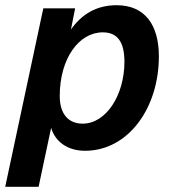

<svg xmlns="http://www.w3.org/2000/svg" viewBox="-38 -566 662 736"><path d="M-18 150H110L158 -76C173 -24 220 12 288 12C453 12 571 -151 571 -350C571 -470 518 -546 409 -546C331 -546 275 -511 234 -453L250 -534H128ZM279 -92C225 -92 191 -128 191 -198C191 -341 264 -442 356 -442C413 -442 439 -404 439 -329C439 -202 369 -92 279 -92Z"/></svg>

Font: Geist SemiBold
Style: Italic
Weight: 600
Italic angle: -12°
Designer: Basement.studio, Andrés Briganti, Mateo Zaragoza
Foundry: Basement.studio, Vercel, Andrés Briganti, Guido Ferreyra, Mateo Zaragoza
Version: Version 1.500